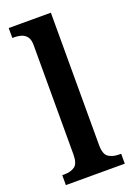

<svg xmlns="http://www.w3.org/2000/svg" viewBox="-146 -816 606 873"><g transform="rotate(-20 157.0 -380.0)"><path d="M15 0V-48H26Q56 -48 75.5 -61.5Q95 -75 95 -120V-648Q95 -676 84 -689.5Q73 -703 57 -707.5Q41 -712 26 -712H15V-760H219V-120Q219 -75 239 -61.5Q259 -48 289 -48H300V0Z"/></g></svg>

Font: Noto Serif Hebrew SemiCondensed SemiBold
Style: Regular
Weight: 600
Width: 4
Designer: Monotype Design Team
Foundry: Monotype Imaging Inc.
Version: Version 2.004; ttfautohint (v1.8.4.7-5d5b)